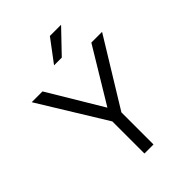

<svg xmlns="http://www.w3.org/2000/svg" viewBox="-249 -1017 1142 1142"><g transform="rotate(-45 321.5 -446.0)"><path d="M25.4 0ZM25.4 0ZM359.9 0H283.7V-270L25.4 -689.9H116.2L320.8 -348.6L526.9 -689.9H617.2L359.9 -270ZM339.4 -751H274.4L380.4 -892.1H474.6Z"/></g></svg>

Font: Acari Sans
Style: Regular
Weight: 400
Designer: Alfredo Marco Pradil and Stefan Peev
Foundry: Hanken Design Co.
Version: Version 1.045;February 4, 2021;FontCreator 13.0.0.2655 64-bi